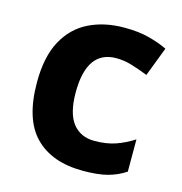

<svg xmlns="http://www.w3.org/2000/svg" viewBox="-89 -637 692 729"><g transform="rotate(15 257.0 -273.0)"><path d="M300 10Q178 10 111.5 -57.5Q45 -125 45 -270Q45 -370 79 -433Q113 -496 173.5 -526Q234 -556 313 -556Q369 -556 410.5 -545Q452 -534 483 -519L439 -404Q404 -418 373.5 -427Q343 -436 313 -436Q197 -436 197 -271Q197 -189 227.5 -150Q258 -111 313 -111Q360 -111 396 -123.5Q432 -136 466 -158V-31Q432 -9 394.5 0.5Q357 10 300 10Z"/></g></svg>

Font: Noto Sans Gurmukhi UI
Style: Bold
Weight: 700
Designer: Jelle Bosma - Monotype Design Team
Foundry: Monotype Imaging Inc.
Version: Version 2.004; ttfautohint (v1.8.4.7-5d5b)